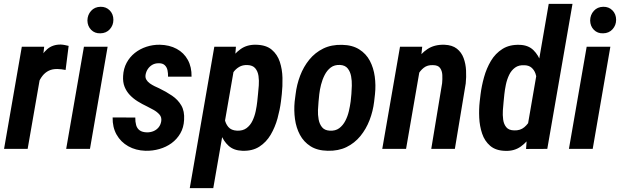

<svg xmlns="http://www.w3.org/2000/svg" viewBox="-20 -770 3207 993"><path d="M194.8 -412.1 123 0H1L92.8 -528.3H208.5ZM335 -532.7 319.3 -408.2Q308.6 -410.2 297.9 -411.6Q287.1 -413.1 276.9 -413.1Q251 -413.6 232.2 -404.3Q213.4 -395 200.2 -378.4Q187 -361.8 178.7 -340.8Q170.4 -319.8 165.5 -297.9L141.6 -301.8Q145.5 -333 154.3 -373.8Q163.1 -414.6 179.7 -452.9Q196.3 -491.2 224.1 -515.6Q252 -540 294.4 -539.6Q305.2 -539.1 314.9 -537.1Q324.7 -535.2 335 -532.7Z M536.6 -528.3 445.3 0H322.3L414.1 -528.3ZM432.1 -664.1Q432.6 -693.4 451.2 -713.9Q469.7 -734.4 500 -734.9Q528.8 -735.4 547.6 -716.1Q566.4 -696.8 566.4 -667.5Q566.4 -639.2 547.9 -618.7Q529.3 -598.1 499 -597.7Q470.2 -596.7 451.4 -615.7Q432.6 -634.8 432.1 -664.1Z M814 -143.6Q816.9 -164.1 804.4 -178Q792 -191.9 773.9 -201.9Q755.9 -211.9 741.2 -219.2Q715.3 -231.4 692.1 -245.8Q668.9 -260.3 651.4 -278.8Q633.8 -297.4 624.3 -321.3Q614.7 -345.2 616.7 -377.4Q618.7 -415 634.8 -445.1Q650.9 -475.1 677.2 -496.1Q703.6 -517.1 737.1 -528.1Q770.5 -539.1 806.6 -538.6Q856.4 -537.6 893.8 -517.3Q931.2 -497.1 951.4 -460.2Q971.7 -423.3 970.7 -373.5H849.1Q849.6 -391.1 846.2 -407Q842.8 -422.9 831.8 -433.1Q820.8 -443.4 800.3 -442.9Q782.2 -442.9 768.3 -435.1Q754.4 -427.2 745.1 -413.8Q735.8 -400.4 732.9 -383.3Q730.5 -368.7 737.1 -357.7Q743.7 -346.7 755.1 -338.6Q766.6 -330.6 779.5 -324.2Q792.5 -317.9 802.7 -313.5Q839.4 -295.9 869.9 -275.1Q900.4 -254.4 917.7 -224.6Q935.1 -194.8 932.1 -149.9Q930.2 -110.4 912.6 -80.1Q895 -49.8 867.2 -29.5Q839.4 -9.3 804.4 0.7Q769.5 10.7 732.4 9.8Q682.1 8.3 643.3 -13.7Q604.5 -35.6 583 -73.7Q561.5 -111.8 562.5 -162.6L679.7 -162.1Q679.2 -140.6 684.1 -123Q689 -105.5 702.6 -95.7Q716.3 -85.9 740.7 -85.4Q758.8 -85.4 774.4 -92Q790 -98.6 800.5 -111.6Q811 -124.5 814 -143.6Z M1191.4 -419.9 1083 203.1H961.4L1088.4 -528.3H1200.2ZM1437.5 -283.7 1433.1 -245.6Q1427.7 -203.1 1415.3 -157.7Q1402.8 -112.3 1380.1 -73.5Q1357.4 -34.7 1321.3 -11.5Q1285.2 11.7 1232.9 9.8Q1189 8.3 1162.1 -16.1Q1135.3 -40.5 1121.8 -77.6Q1108.4 -114.7 1104.5 -155.8Q1100.6 -196.8 1103 -231L1110.4 -290Q1117.2 -328.6 1130.6 -371.8Q1144 -415 1167.2 -453.4Q1190.4 -491.7 1224.1 -515.9Q1257.8 -540 1304.7 -538.6Q1356.4 -537.6 1385.5 -512.9Q1414.6 -488.3 1427.2 -450Q1439.9 -411.6 1440.9 -367.4Q1441.9 -323.2 1437.5 -283.7ZM1310.5 -245.1 1314.5 -284.7Q1316.4 -303.2 1318.4 -328.1Q1320.3 -353 1316.9 -377Q1313.5 -400.9 1300.3 -416.7Q1287.1 -432.6 1259.8 -433.6Q1234.9 -434.6 1216.8 -423.8Q1198.7 -413.1 1186.3 -395.5Q1173.8 -377.9 1166 -356.7Q1158.2 -335.4 1154.8 -314.9L1139.2 -206.1Q1137.7 -181.6 1141.8 -156.2Q1146 -130.9 1160.9 -113.3Q1175.8 -95.7 1205.6 -94.2Q1235.4 -92.8 1254.9 -107.2Q1274.4 -121.6 1285.6 -145Q1296.9 -168.5 1302.5 -195.3Q1308.1 -222.2 1310.5 -245.1Z M1503.9 -244.6 1508.8 -282.7Q1514.6 -332 1532.2 -378.4Q1549.8 -424.8 1579.6 -461.4Q1609.4 -498 1651.6 -518.8Q1693.8 -539.6 1749.5 -538.1Q1802.2 -537.1 1837.9 -514.6Q1873.5 -492.2 1892.8 -455.6Q1912.1 -418.9 1918.2 -374Q1924.3 -329.1 1919.4 -283.2L1915 -244.6Q1909.2 -195.3 1891.4 -148.9Q1873.5 -102.5 1843.8 -66.2Q1814 -29.8 1772 -9.3Q1730 11.2 1674.8 9.8Q1621.1 8.8 1585.9 -13.7Q1550.8 -36.1 1531.2 -72.8Q1511.7 -109.4 1505.6 -154.1Q1499.5 -198.7 1503.9 -244.6ZM1631.3 -283.2 1627.4 -243.7Q1625.5 -225.6 1624.5 -200.9Q1623.5 -176.3 1627.9 -152.3Q1632.3 -128.4 1645.5 -112.1Q1658.7 -95.7 1685.1 -94.2Q1714.8 -92.3 1734.4 -106.9Q1753.9 -121.6 1766.1 -145.3Q1778.3 -168.9 1784.4 -195.6Q1790.5 -222.2 1793.5 -245.1L1797.4 -284.2Q1798.8 -301.8 1799.6 -326.7Q1800.3 -351.6 1795.9 -375.5Q1791.5 -399.4 1778.3 -416Q1765.1 -432.6 1738.8 -434.1Q1710 -435.5 1690.7 -420.9Q1671.4 -406.2 1659.2 -382.3Q1647 -358.4 1640.4 -332Q1633.8 -305.7 1631.3 -283.2Z M2150.9 -408.7 2080.1 0H1957L2048.8 -528.3H2163.6ZM2109.9 -282.2 2079.6 -281.2Q2083.5 -323.2 2095.7 -368.7Q2107.9 -414.1 2131.3 -453.1Q2154.8 -492.2 2190.7 -516.1Q2226.6 -540 2278.3 -538.6Q2318.8 -537.1 2342.8 -518.3Q2366.7 -499.5 2377.7 -469.7Q2388.7 -439.9 2390.4 -405.5Q2392.1 -371.1 2388.7 -338.4L2332.5 0H2210.4L2266.6 -339.8Q2268.6 -360.8 2267.6 -382.1Q2266.6 -403.3 2256.1 -418.2Q2245.6 -433.1 2219.2 -433.1Q2190.9 -434.6 2171.6 -419.4Q2152.3 -404.3 2139.9 -380.4Q2127.4 -356.4 2120.6 -330.1Q2113.8 -303.7 2109.9 -282.2Z M2709 -119.6 2817.9 -750H2940.9L2810.5 0L2700.7 0.5ZM2460.9 -244.1 2465.3 -281.7Q2470.7 -325.2 2483.4 -370.8Q2496.1 -416.5 2519 -455.1Q2542 -493.7 2578.6 -516.8Q2615.2 -540 2668 -538.1Q2712.4 -536.6 2738.8 -510.7Q2765.1 -484.9 2778.1 -445.8Q2791 -406.7 2793.9 -364.7Q2796.9 -322.8 2794.9 -289.1L2788.1 -234.9Q2781.2 -197.8 2767.3 -155Q2753.4 -112.3 2730.2 -74.2Q2707 -36.1 2673.6 -12.2Q2640.1 11.7 2594.7 10.3Q2544.4 9.3 2515.4 -15.6Q2486.3 -40.5 2473.4 -79.3Q2460.4 -118.2 2458.5 -161.6Q2456.5 -205.1 2460.9 -244.1ZM2588.4 -282.2 2584.5 -243.2Q2582.5 -224.6 2580.8 -200Q2579.1 -175.3 2582.3 -151.6Q2585.4 -127.9 2598.4 -112.1Q2611.3 -96.2 2638.7 -95.7Q2670.4 -94.2 2691.7 -112.1Q2712.9 -129.9 2725.3 -156.5Q2737.8 -183.1 2742.7 -209.5L2757.8 -313.5Q2759.3 -331.5 2757.6 -351.6Q2755.9 -371.6 2749.3 -389.9Q2742.7 -408.2 2729.2 -419.9Q2715.8 -431.6 2693.8 -432.6Q2663.6 -434.6 2644 -420.4Q2624.5 -406.2 2613.3 -382.8Q2602.1 -359.4 2596.4 -332.5Q2590.8 -305.7 2588.4 -282.2Z M3136.7 -528.3 3045.4 0H2922.4L3014.2 -528.3ZM3032.2 -664.1Q3032.7 -693.4 3051.3 -713.9Q3069.8 -734.4 3100.1 -734.9Q3128.9 -735.4 3147.7 -716.1Q3166.5 -696.8 3166.5 -667.5Q3166.5 -639.2 3147.9 -618.7Q3129.4 -598.1 3099.1 -597.7Q3070.3 -596.7 3051.5 -615.7Q3032.7 -634.8 3032.2 -664.1Z"/></svg>

Font: Roboto Condensed SemiBold
Style: Italic
Weight: 600
Italic angle: -12°
Designer: Christian Robertson
Foundry: Google
Version: Version 3.008; 2023